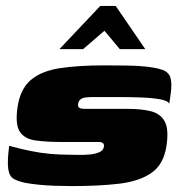

<svg xmlns="http://www.w3.org/2000/svg" viewBox="-20 -626 606 649"><path d="M224 3Q195 3 166.5 2Q138 1 112.5 -1.5Q87 -4 65 -8Q42 -13 27 -21Q12 -29 8 -54Q4 -79 11 -133Q48 -123 82 -116Q116 -109 148.5 -106Q181 -103 213 -103Q223 -103 241.5 -102.5Q260 -102 280 -103.5Q300 -105 314.5 -111Q329 -117 331 -129Q333 -138 328 -142Q323 -146 315 -146H191Q139 -146 101.5 -151Q64 -156 47.5 -180Q31 -204 39 -262Q48 -325 84 -355.5Q120 -386 182 -395.5Q244 -405 331 -405Q363 -405 404.5 -404.5Q446 -404 472 -401Q510 -397 530 -389.5Q550 -382 556 -364Q562 -346 557 -309L552 -275Q549 -285 523 -290Q497 -295 457.5 -296.5Q418 -298 375 -298Q332 -298 295 -298Q280 -298 269 -296.5Q258 -295 252 -290Q246 -285 244 -275Q243 -267 246 -263.5Q249 -260 255 -259Q261 -258 268 -258H413Q458 -258 490 -250Q522 -242 536.5 -216Q551 -190 543 -135Q534 -71 492.5 -42Q451 -13 382.5 -5Q314 3 224 3ZM181 -460 319 -606H371L471 -460H385L333 -522L261 -460Z"/></svg>

Font: Genos Black
Style: Italic
Weight: 900
Italic angle: -8°
Version: Version 1.010